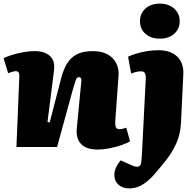

<svg xmlns="http://www.w3.org/2000/svg" viewBox="-27 -814 1085 1063"><path d="M693 -32Q678 -22 647 -11Q616 0 580 7Q544 14 515 14Q451 14 422 -16.5Q393 -47 398 -102L423 -361Q425 -375 421 -381Q417 -387 411 -387Q403 -387 398.5 -381.5Q394 -376 389 -360.5Q384 -345 374 -310L289 0H64L80 -390Q81 -405 76 -412.5Q71 -420 61 -420Q53 -420 43 -417Q33 -414 18 -409L-7 -492Q4 -498 32 -507.5Q60 -517 96 -524Q132 -531 166 -531Q219 -531 249 -504.5Q279 -478 272 -423L236 -139L248 -136L312 -382Q324 -429 344 -462Q364 -495 398 -513Q432 -531 488 -531Q535 -531 567.5 -513.5Q600 -496 616.5 -464Q633 -432 629 -391L611 -142Q610 -120 614.5 -109.5Q619 -99 635 -99Q646 -99 656 -102Q666 -105 672 -107ZM975 -133Q972 -72 950 -22.5Q928 27 895 69.5Q862 112 825 154Q812 169 792 186.5Q772 204 746 216.5Q720 229 689 229Q651 229 628.5 208.5Q606 188 606 154Q606 132 617 110Q628 88 641 74L702 101Q720 109 731.5 109Q743 109 748.5 102.5Q754 96 755 84Q757 69 758 52Q759 35 760 16Q761 -3 762 -23L780 -378Q781 -399 775 -409Q769 -419 755 -419Q744 -419 732.5 -417Q721 -415 699 -407L682 -500Q696 -507 722 -515.5Q748 -524 782 -530Q816 -536 851 -536Q898 -536 929 -519Q960 -502 975 -472.5Q990 -443 988 -404ZM748 -697Q748 -739 778 -766.5Q808 -794 858 -794Q891 -794 915.5 -781.5Q940 -769 954 -747Q968 -725 968 -697Q968 -655 938 -627.5Q908 -600 859 -600Q808 -600 778 -627Q748 -654 748 -697Z"/></svg>

Font: Literata Black
Style: Italic
Weight: 900
Italic angle: -2°
Designer: Latin by Veronika Burian and Jose Scaglione. Greek by Irene Vlachou. Cyrillic by Vera Evstafieva
Foundry: TypeTogether
Version: Version 3.002